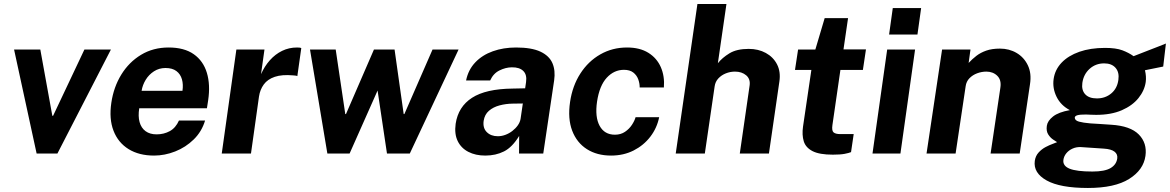

<svg xmlns="http://www.w3.org/2000/svg" viewBox="-20 -763 5813 954"><path d="M162 0 49.9 -517H180.3L240 -187.7H243.8L399.5 -517H531.2L265.2 0Z M745.5 10Q670.8 10 618.9 -22.1Q567 -54.2 544.1 -113.2Q521.2 -172.2 533.2 -252.6Q544.6 -330.2 582.7 -392.3Q620.9 -454.4 680.9 -490.7Q740.9 -527 817.9 -527Q895.4 -527 942.7 -493.7Q990 -460.4 1007.9 -401.2Q1025.8 -342.1 1014.3 -264.6L1008.1 -224.9H671.8Q665.5 -185.3 673.6 -156.2Q681.7 -127.1 703.3 -111.2Q724.9 -95.4 758.2 -95.4Q794.3 -95.4 823.7 -111.5Q853 -127.6 869.2 -164.1H999Q982.5 -109 942.5 -70Q902.5 -30.9 850.5 -10.5Q798.5 10 745.5 10ZM683.6 -311.8H886.6Q891.3 -343.1 884 -368.9Q876.7 -394.8 856.5 -409.9Q836.4 -425.1 802.3 -425.1Q770.5 -425.1 745.1 -408.7Q719.8 -392.4 703.9 -366.4Q688.1 -340.3 683.6 -311.8Z M1081.8 0 1154.5 -517H1294.1L1277 -394.6Q1294.5 -434.1 1321 -463.8Q1347.5 -493.6 1381.7 -510.3Q1415.9 -527 1456.1 -527Q1463 -527 1468.8 -526.3Q1474.5 -525.6 1477 -523.9L1457.4 -384.9Q1453.6 -386.8 1447.9 -387.4Q1442.2 -388 1437.4 -388.4Q1381.2 -393.5 1345.3 -381.3Q1309.4 -369.1 1290.7 -343.4Q1271.9 -317.7 1266.8 -283L1227 0Z M1606.6 0 1520.3 -517H1648L1695.6 -196.3H1699.1L1838.1 -517H1940.5L1985.8 -196.2H1989.2L2129.2 -517H2258.6L2016.1 0H1902.8L1856.1 -313.2L1717 0Z M2391.2 10Q2342.9 10 2307.1 -8.5Q2271.3 -26.9 2254.2 -62.1Q2237.1 -97.3 2244 -147.8Q2256.7 -232.8 2325.4 -277.1Q2394 -321.5 2527.5 -322.9L2589.3 -324.2L2593.8 -354.9Q2599.2 -391.7 2580.1 -410.4Q2561 -429.2 2522.7 -428.5Q2492.5 -428.2 2461.9 -413.1Q2431.2 -398.1 2415.5 -363.2H2295.8Q2306.7 -416.5 2341.6 -453.1Q2376.4 -489.7 2428.8 -508.3Q2481.1 -527 2544.2 -527Q2621.1 -527 2665 -506.5Q2708.9 -486 2724.8 -449.3Q2740.6 -412.6 2733.4 -363.5L2679.3 0H2559L2559.6 -87.6Q2525.3 -31.4 2484.3 -10.7Q2443.2 10 2391.2 10ZM2453.7 -86.1Q2472.8 -86.1 2491.6 -93.2Q2510.4 -100.3 2526.2 -112.7Q2542.1 -125 2553 -140.4Q2563.8 -155.8 2566.6 -172.5L2577.8 -248.8L2527.9 -248.1Q2493.5 -247.7 2462.1 -239.3Q2430.8 -231 2409.4 -212.5Q2388 -194.1 2383.1 -162.5Q2378.3 -126.6 2398.9 -106.4Q2419.4 -86.1 2453.7 -86.1Z M3016.3 10Q2946.2 10 2896 -22Q2845.8 -54 2823 -113.8Q2800.3 -173.6 2812.5 -256.3Q2824.3 -336.6 2863.6 -397.5Q2902.8 -458.5 2962.7 -492.7Q3022.5 -527 3095.6 -527Q3159.3 -527 3201.6 -500.6Q3243.9 -474.2 3263.5 -429.2Q3283.1 -384.2 3278.7 -328.5H3158.4Q3158.6 -349.1 3151.1 -369.3Q3143.6 -389.5 3126.5 -402.8Q3109.3 -416.1 3080.2 -416.1Q3031.2 -416.1 2994.9 -376.9Q2958.6 -337.7 2946.5 -257.7Q2935.5 -181.8 2959.4 -137.8Q2983.4 -93.7 3035.5 -93.7Q3064.2 -93.7 3085.4 -108Q3106.6 -122.4 3119.8 -142.6Q3133.1 -162.8 3138 -180.6H3255.2Q3244.5 -127.2 3211.4 -83.9Q3178.2 -40.6 3128.3 -15.3Q3078.3 10 3016.3 10Z M3337.5 0 3445.3 -743H3589.5L3546.9 -448.9Q3568.4 -476 3604.4 -498Q3640.5 -520.1 3700.3 -520.1Q3748.2 -520.1 3785.2 -499.8Q3822.3 -479.5 3841.1 -442.9Q3859.8 -406.2 3852.5 -357.6L3800.6 0H3655.8L3704.5 -337.1Q3709.6 -370 3687.8 -388.6Q3666 -407.2 3631.8 -407.2Q3608.5 -407.2 3586.6 -398.5Q3564.7 -389.8 3549.3 -373.4Q3533.9 -356.9 3530.8 -333.2L3482.1 0Z M4118.3 5.5Q4051.3 5.5 4017.3 -12.1Q3983.2 -29.7 3973.7 -61Q3964.1 -92.4 3970 -133.9L4011.5 -415.6H3930.1L3945.5 -517H4031.3L4077.6 -673H4193.8L4171.1 -517.7H4282.8L4267.5 -415.6H4155.8L4116.1 -141.6Q4112 -113.1 4122.2 -104.9Q4132.4 -96.8 4154.3 -96.8H4221.8L4208.6 -7.1Q4198 -2.7 4176.9 1.4Q4155.7 5.5 4118.3 5.5Z M4315.2 0 4388.2 -517H4526.8L4454 0ZM4397.7 -591.5 4416 -723H4556.9L4538.6 -591.5Z M4583.7 0 4661 -517H4802.1L4792.9 -450.3Q4810.5 -469.3 4831.4 -485.5Q4852.2 -501.6 4880.5 -511.5Q4908.8 -521.5 4948.6 -521.5Q4994.6 -521.5 5031.4 -499.8Q5068.2 -478.1 5087.2 -438.3Q5106.2 -398.6 5097.8 -344.6L5046.6 0H4902L4950.5 -326.8Q4956.7 -365.3 4935.4 -386.2Q4914.1 -407.2 4880.9 -407.2Q4858 -407.2 4835.4 -398.9Q4812.9 -390.5 4797.1 -374.4Q4781.3 -358.3 4778.1 -334.6L4728.1 0Z M5385.5 171Q5247.4 171 5180.5 133.6Q5113.5 96.2 5121.6 36.3Q5125.3 11.3 5140.7 -5.4Q5156 -22.1 5175.5 -32.4Q5195 -42.6 5211.2 -48.3Q5227.5 -54.1 5232.5 -56.7Q5226.6 -60.6 5212.8 -69.5Q5199.1 -78.4 5188.4 -95Q5177.7 -111.7 5181.4 -137.8Q5185 -162.6 5212.3 -184.2Q5239.7 -205.8 5295.8 -215.8Q5251 -239.2 5229.9 -281.9Q5208.8 -324.7 5215.2 -370.3Q5221.7 -416.7 5254.8 -451.6Q5288 -486.4 5343 -505.7Q5398.1 -525 5470.7 -525Q5525.1 -525 5556.9 -513Q5588.7 -501 5612.5 -483.9Q5625.8 -489.2 5645.9 -496.9Q5666.1 -504.7 5689 -513.7Q5712 -522.6 5734.1 -531.2Q5756.2 -539.9 5773.1 -546.7L5759.7 -432.3L5669 -414Q5676.4 -383.5 5672.9 -355.9Q5666.9 -313.2 5636.8 -275.7Q5606.6 -238.2 5553.8 -215.2Q5501 -192.3 5426.6 -192.3Q5415.2 -192.3 5399.5 -193Q5383.7 -193.7 5376.4 -194Q5346.3 -194.2 5333.3 -190.4Q5320.2 -186.6 5320.2 -177.7Q5321.2 -164.2 5341.3 -158.6Q5361.4 -153 5397.8 -149.9Q5415.9 -148.4 5443.5 -147.1Q5471.1 -145.8 5501.5 -143.2Q5596.5 -137.3 5638.4 -94.8Q5680.3 -52.2 5671.5 11.4Q5661.8 81.5 5590.2 126.2Q5518.7 171 5385.5 171ZM5407.8 89.3Q5469.1 89.3 5498.2 72.1Q5527.3 54.8 5531.4 23.8Q5534 3.2 5517.8 -9.4Q5501.7 -22.1 5465.1 -24.5L5351.6 -32.1Q5328.7 -33.4 5309.5 -24.8Q5290.3 -16.2 5278.3 -1.4Q5266.2 13.4 5263.8 31.3Q5259.7 61 5294.5 75.2Q5329.2 89.3 5407.8 89.3ZM5430.2 -274Q5472 -274 5501.7 -298.9Q5531.3 -323.7 5536.9 -366.1Q5542.3 -403.5 5523 -425.8Q5503.7 -448.1 5466.3 -448.1Q5424.2 -448.1 5394.1 -421.1Q5364 -394 5357.9 -351Q5353 -315.4 5372 -294.7Q5391 -274 5430.2 -274Z"/></svg>

Font: Public Sans Thin
Style: Italic
Weight: 100
Italic angle: -8°
Designer: The Public Sans project authors (U.S. Web Design System). Libre Franklin designed by Pablo Impallari and Rodrigo Fuenzal
Version: Version 2.000